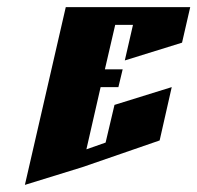

<svg xmlns="http://www.w3.org/2000/svg" viewBox="-20 -520 555 540"><path d="M165 -500H515L492 -400L331 -350L354 -450H304L275 -325H325L313 -275H263L223 -100L277 -119L302 -225L463 -275L429 -125L212 -50L50 0Z"/></svg>

Font: SOV_Meka
Style: Italic
Weight: 400
Italic angle: -13°
Version: Version 1.00